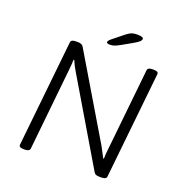

<svg xmlns="http://www.w3.org/2000/svg" viewBox="-150 -998 1085 1134"><g transform="rotate(20 392.5 -431.0)"><path d="M120 2Q90 2 92 -16L162 -684Q164 -702 193 -702H207Q232 -702 241 -687L546 -175Q558 -152 566.5 -136.5Q575 -121 582 -107L586 -108Q586 -122 587 -137.5Q588 -153 591 -175L644 -684Q646 -702 676 -702H684Q714 -702 712 -684L642 -16Q641 2 610 2H596Q571 2 563 -12L254 -533Q243 -551 235.5 -566Q228 -581 222 -596L218 -595Q217 -566 213 -529L160 -16Q158 2 128 2ZM387 -752Q368 -752 368 -762Q368 -770 385 -784L456 -841Q473 -854 486 -859Q499 -864 521 -864Q560 -864 560 -850Q560 -842 551 -833.5Q542 -825 520 -812L451 -773Q431 -762 418 -757Q405 -752 387 -752Z"/></g></svg>

Font: Asap Semi Expanded Semi Expanded Light
Style: Italic
Weight: 300
Width: 6
Italic angle: -6°
Designer: Pablo Cosgaya
Foundry: Omnibus-Type
Version: Version 3.001; ttfautohint (v1.8.4.7-5d5b)